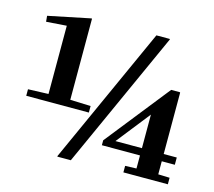

<svg xmlns="http://www.w3.org/2000/svg" viewBox="-107 -881 1138 1022"><g transform="rotate(15 462.0 -370.0)"><path d="M279 -300 392 -296V-260H47V-296L159 -300V-676L47 -668L44 -700L277 -748L279 -746ZM706 -750 708 -748 365 10H292L290 8L633 -750ZM504 -137 784 -490H832L834 -488V-150H906V-110H834V-38L897 -36V0H652V-36L714 -38V-110H504ZM714 -150V-335L568 -150Z"/></g></svg>

Font: Minipax
Style: Bold
Weight: 700
Designer: Raphaël Ronot, Igor Stepanchenko (Cyrillic)
Foundry: steppetype
Version: Version 1.002